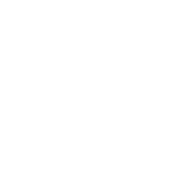

<svg xmlns="http://www.w3.org/2000/svg" viewBox="-101 -781 882 882"><g transform="rotate(15 340.0 -340.0)"><path d="M680 0 0 -680ZM340 0 0 -340ZM680 -340 340 -680Z"/></g></svg>

Font: Relief SingleLine Ornament
Style: Regular
Weight: 400
Designer: François Chastanet, Noëlie Dayma, Élisa Garzelli
Foundry: institut supérieur des arts et du design Toulouse / isdaT
Version: Version 1.000